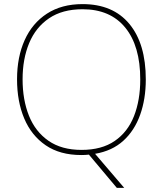

<svg xmlns="http://www.w3.org/2000/svg" viewBox="-20 -745 794 935"><path d="M690 -358Q690 -263 662.5 -186Q635 -109 580.5 -59.5Q526 -10 443 4L585 170H549L413 8Q404 9 395 9.5Q386 10 376 10Q272 10 202.5 -37.5Q133 -85 98 -168Q63 -251 63 -359Q63 -467 100 -549.5Q137 -632 208.5 -678.5Q280 -725 382 -725Q530 -725 610 -628.5Q690 -532 690 -358ZM90 -359Q90 -259 121 -181.5Q152 -104 216 -59.5Q280 -15 377 -15Q475 -15 538.5 -58.5Q602 -102 632.5 -179.5Q663 -257 663 -358Q663 -521 590 -610.5Q517 -700 382 -700Q284 -700 219 -656Q154 -612 122 -535Q90 -458 90 -359Z"/></svg>

Font: Noto Sans Sinhala UI Thin
Style: Regular
Weight: 100
Designer: Jelle Bosma - Monotype Design Team
Foundry: Monotype Imaging Inc.
Version: Version 2.006; ttfautohint (v1.8.4.7-5d5b)